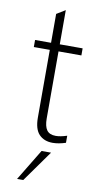

<svg xmlns="http://www.w3.org/2000/svg" viewBox="-98 -714 512 976"><g transform="rotate(10 158.0 -226.0)"><path d="M210.5 6.5Q166 6.5 140.2 -20.5Q114.5 -47.5 114.5 -107V-456.5H32V-493H114.5V-642L159.5 -669.5V-493H277.5V-456.5H159.5V-110.5Q159.5 -70 173.5 -50.5Q187.5 -31 220 -31Q243.5 -31 277.5 -42V-5.5Q240.5 6.5 210.5 6.5ZM96.5 218.5H64.5L162.5 57H211.5Z"/></g></svg>

Font: Acari Sans Neue Light
Style: Regular
Weight: 300
Designer: Alfredo Marco Pradil (font), Cristiano Sobral (main changes)
Foundry: Hanken Design Co. (font), Cristiano Sobral (main changes)
Version: Version 2.459;March 19, 2022;FontCreator 14.0.0.2808 64-bit;